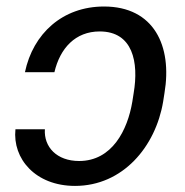

<svg xmlns="http://www.w3.org/2000/svg" viewBox="-20 -573 580 602"><path d="M120.7 -167.6H28.4C18.8 -75.3 91.3 9.9 215.2 9.9C365.4 9.9 468 -113.6 491.5 -254.3L495.7 -281.2C520.6 -429 462.7 -552.6 306.1 -552.6C175.8 -552.6 83.5 -467.3 58.2 -346.6H150.6C168.3 -421.9 216.3 -474.4 292.6 -474.4C396.7 -474.4 415.5 -377.8 399.1 -281.2L394.9 -254.3C380 -164.8 331.3 -68.2 228 -68.2C158 -68.2 117.2 -112.2 120.7 -167.6Z"/></svg>

Font: Margiela Sans
Style: Italic
Weight: 400
Italic angle: -9.39999°
Designer: Stefan Endress, Andreas Faust
Version: Version 1.100;FEAKit 1.0